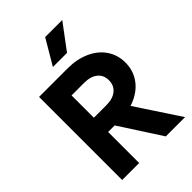

<svg xmlns="http://www.w3.org/2000/svg" viewBox="-269 -1046 1155 1155"><g transform="rotate(-45 309.0 -468.0)"><path d="M63 -707H207.5V0H63ZM205.6 -385.3H313Q368.7 -385.3 399.9 -410.9Q431.2 -436.5 431.2 -480.5Q431.2 -525.4 399.9 -550.3Q368.7 -575.2 313 -575.2H205.6V-707H305.2Q384.8 -707 446.5 -679.2Q508.3 -651.4 542.5 -601.1Q576.7 -550.8 576.7 -485.8Q576.7 -420.9 542.5 -370.6Q508.3 -320.3 446.5 -292.2Q384.8 -264.2 305.2 -264.2H205.6ZM228.5 -317.9H388.7L598.1 0H434.1ZM488.8 -935.5H343.3L249 -775.4H369.1Z"/></g></svg>

Font: Wanted Sans Variable
Style: Regular
Weight: 400
Designer: Original Design by Kil Hyung-jin and Kang Hanbin, Wanted Lab, Inc; Hangeul from Source Han Sans by Jang Soo-young and Ka
Foundry: Wanted Lab, Inc.
Version: Version 1.003;Glyphs 3.2 (3227)